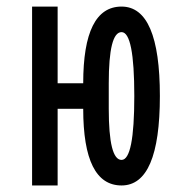

<svg xmlns="http://www.w3.org/2000/svg" viewBox="-20 -567 587 587"><path d="M78.1 0V-546.9H156.2V-312.5H234.4Q234.4 -546.9 351.6 -546.9Q468.8 -546.9 468.8 -273.4Q468.8 0 351.6 0Q234.4 0 234.4 -234.4H156.2V0ZM312.5 -234.4Q312.5 -78.1 351.6 -78.1Q390.6 -78.1 390.6 -273.4Q390.6 -468.8 351.6 -468.8Q312.5 -468.8 312.5 -312.5Z"/></svg>

Font: Luculent
Style: Regular
Weight: 400
Monospace: yes
Designer: Andrew Kensler
Version: Version 1.0.0-845fa02f9341